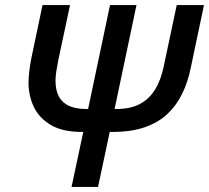

<svg xmlns="http://www.w3.org/2000/svg" viewBox="-20 -734 821 754"><path d="M261 0 307 -216H300Q225 -216 179 -243.5Q133 -271 112.5 -315Q92 -359 92 -409Q92 -429 95 -454.5Q98 -480 104 -510L147 -714H255L209 -498Q204 -472 201 -453Q198 -434 198 -418Q198 -379 211.5 -354.5Q225 -330 251.5 -318Q278 -306 318 -306H326L412 -714H516L430 -306H437Q493 -306 530 -326Q567 -346 590 -384Q613 -422 624 -478L674 -714H781L729 -467Q718 -412 695.5 -366Q673 -320 637.5 -286.5Q602 -253 549 -234.5Q496 -216 425 -216H411L365 0Z"/></svg>

Font: Noto Sans Display Medium
Style: Italic
Weight: 500
Italic angle: -12°
Designer: Monotype Design Team
Foundry: Monotype Imaging Inc.
Version: Version 2.003